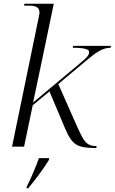

<svg xmlns="http://www.w3.org/2000/svg" viewBox="-20 -780 610 1021"><path d="M483 7H492L494 -3C437 -3 425 -33 395 -96L290 -333L433 -453C488 -499 523 -526 568 -526L570 -536H369L367 -526C433 -526 454 -517 454 -503C454 -487 443 -474 406 -444L156 -235C173 -319 209 -482 227 -573L266 -760H110L108 -750H134C168 -750 190 -743 190 -713C190 -705 186 -687 182 -669L44 0H108L154 -220L243 -294L327 -95C364 -8 393 6 483 7ZM122 213 121 221H130C168 177 214 113 240 71L241 61H187C169 111 147 163 122 213Z"/></svg>

Font: Noto Serif Display Light
Style: Italic
Weight: 300
Italic angle: -12°
Designer: Monotype Design Team
Foundry: Monotype Imaging Inc.
Version: Version 2.009